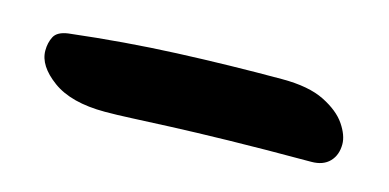

<svg xmlns="http://www.w3.org/2000/svg" viewBox="-32 -54 764 377"><g transform="rotate(15 350.0 134.0)"><path d="M188 210Q119 210 81.5 182.5Q44 155 44 124Q44 108 50.5 95.5Q57 83 79 80Q190 67 295 62.5Q400 58 508 58Q562 58 594 74Q626 90 640.5 111.5Q655 133 655 151Q655 173 642 186.5Q629 200 605 200Q507 200 437.5 201.5Q368 203 320.5 205Q273 207 242 208.5Q211 210 188 210Z"/></g></svg>

Font: Shantell Sans Normal
Style: Bold
Weight: 700
Designer: Stephen Nixon, Anya Danilova, Shantell Martin
Foundry: Arrow Type
Version: Version 1.009;[a7da0bfa3]